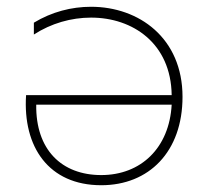

<svg xmlns="http://www.w3.org/2000/svg" viewBox="-20 -543 626 567"><path d="M249 -523C191 -523 133 -508 80 -476V-441C131 -474 190 -491 249 -491C372 -491 485 -415 487 -262H57C47 -109 124 4 279 4C420 4 519 -95 519 -257C519 -431 390 -523 249 -523ZM87 -234H487C480 -106 396 -26 279 -26C162 -26 85 -101 87 -234Z"/></svg>

Font: Chess Sans ExtraLight
Style: Regular
Weight: 275
Designer: Wolf Bōese
Foundry: Wolf Bōese
Version: Version 7.223;Glyphs 3.3 (3306)